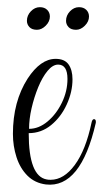

<svg xmlns="http://www.w3.org/2000/svg" viewBox="-20 -514 287 535"><path d="M108 0Q77 -4 56.5 -24.5Q36 -45 26 -76Q16 -107 16 -141Q16 -231 57 -295Q93 -350 135 -350Q160 -350 171 -334.5Q182 -319 182 -293Q182 -258 166 -223Q150 -188 122.5 -165.5Q95 -143 60 -143Q60 -23 110 -14Q114 -13 121 -13Q158 -13 188.5 -54.5Q219 -96 235 -172Q237 -182 242 -182Q248 -182 247 -172Q205 11 108 0ZM61 -155Q88 -155 112.5 -175.5Q137 -196 152.5 -228Q168 -260 168 -294Q168 -334 142 -334Q127 -334 112.5 -316.5Q98 -299 86.5 -271Q75 -243 68 -212.5Q61 -182 61 -155ZM192 -431Q178 -431 171 -438.5Q164 -446 164 -456Q164 -471 175 -482.5Q186 -494 200 -494Q213 -494 220.5 -486.5Q228 -479 228 -468Q228 -454 216.5 -442.5Q205 -431 192 -431ZM83 -431Q69 -431 62 -438.5Q55 -446 55 -456Q55 -471 66 -482.5Q77 -494 91 -494Q104 -494 111.5 -486.5Q119 -479 119 -468Q119 -454 107.5 -442.5Q96 -431 83 -431Z"/></svg>

Font: Updock
Style: Regular
Weight: 400
Designer: Robert E. Leuschke
Foundry: Robert E. Leuschke
Version: Version 1.010; ttfautohint (v1.8.4.7-5d5b)